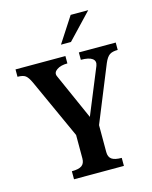

<svg xmlns="http://www.w3.org/2000/svg" viewBox="-113 -783 679 855"><g transform="rotate(-15 227.0 -355.5)"><path d="M121 -37Q153 -37 167 -47Q181 -57 181 -80V-188L56 -463Q44 -489 32.5 -497.5Q21 -506 -4 -506V-540H226V-506Q195 -506 177 -493.5Q159 -481 166 -464L261 -250L348 -462Q356 -483 340.5 -494.5Q325 -506 288 -506V-540H458V-506Q433 -506 420 -497Q407 -488 396 -462L291 -204V-80Q291 -57 305 -47Q319 -37 351 -37V0H121ZM296 -711H377L266 -594H220Z"/></g></svg>

Font: Girassol
Style: Regular
Weight: 400
Width: 3
Designer: Liam Spradlin
Version: Version 1.004